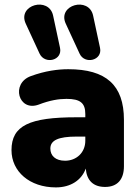

<svg xmlns="http://www.w3.org/2000/svg" viewBox="-20 -804 608 835"><path d="M326 -571C348 -522 427 -541 415 -596L385 -736C367 -821 228 -783 266 -701ZM152 -571C175 -522 253 -541 241 -596L211 -736C193 -821 54 -783 92 -701ZM223 11C288 11 335 -21 353 -71C357 -19 386 9 437 9C490 9 519 -23 519 -81V-283C519 -434 441 -503 277 -503C232 -503 177 -496 114 -473C26 -441 60 -317 148 -349C197 -368 236 -374 269 -374C329 -374 351 -356 351 -308V-294H313C108 -294 30 -258 30 -151C30 -58 109 11 223 11ZM263 -105C221 -105 199 -127 199 -158C199 -194 234 -210 313 -210H351V-192C351 -140 312 -105 263 -105Z"/></svg>

Font: Nunito Black
Style: Regular
Weight: 900
Designer: Vernon Adams
Foundry: Vernon Adams
Version: Version 3.602